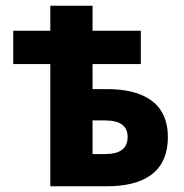

<svg xmlns="http://www.w3.org/2000/svg" viewBox="-20 -648 640 668"><path d="M155 0H352C472 0 564 -43 564 -171C564 -295 472 -338 352 -338H302V-425H470V-541H302V-628H155V-541H26V-425H155ZM302 -112V-229H345C398 -229 424 -210 424 -172C424 -131 398 -112 345 -112Z"/></svg>

Font: Giro Sans Regular
Style: Bold
Weight: 700
Designer: Paul D. Hunt
Foundry: Adobe Systems Incorporated
Version: Version 1.000;PS 1.0;hotconv 1.0.88;makeotf.lib2.5.647800